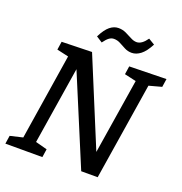

<svg xmlns="http://www.w3.org/2000/svg" viewBox="-155 -1028 1098 1161"><g transform="rotate(20 394.5 -447.0)"><path d="M551 -695 789 -700 781 -647 700 -625 601 0H495L257 -570L178 -73L253 -53L245 0H7L15 -53L96 -72L183 -625L108 -642L116 -695L310 -700L541 -141L618 -625L543 -642ZM345 -774 306 -799Q331 -849 357 -870Q383 -891 412 -891Q438 -891 460.5 -880.5Q483 -870 503 -859Q523 -848 542 -848Q575 -848 607 -894L647 -870Q621 -820 593 -798.5Q565 -777 536 -777Q511 -777 490 -788Q469 -799 449.5 -809.5Q430 -820 408 -820Q392 -820 377.5 -809.5Q363 -799 345 -774Z"/></g></svg>

Font: Bitter Medium
Style: Italic
Weight: 500
Italic angle: -9°
Designer: Sol Matas, and Bitter project Authors
Foundry: Sol Matas
Version: Version 2.001